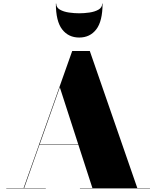

<svg xmlns="http://www.w3.org/2000/svg" viewBox="-20 -1049 870 1069"><path d="M293 -1029Q293 -1007 313.8 -995.2Q334.5 -983.5 364.2 -979.2Q394 -975 421 -975Q448 -975 477.8 -979.2Q507.5 -983.5 528.2 -995.2Q549 -1007 549 -1029H551Q551 -931 516 -885.5Q481 -840 421 -840Q361 -840 326 -885.5Q291 -931 291 -1029ZM15 -2H111.5L198 -245.5V-246L382 -765H480L744.5 -2H815V0H425V-2H494.5L416 -244H200L114.5 -2H235V0H15ZM313 -563 201 -246H415.5Z"/></svg>

Font: Bodoni* 96pt Fatface
Style: Regular
Weight: 900
Version: Version 2.3